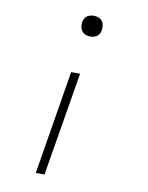

<svg xmlns="http://www.w3.org/2000/svg" viewBox="-84 -599 668 865"><g transform="rotate(10 250.0 -166.5)"><path d="M275 -443Q264 -443 253.5 -447Q243 -451 236.5 -459.5Q230 -468 228 -479.5Q226 -491 228 -502Q230 -510 234 -517.5Q238 -525 244.5 -529.5Q251 -534 259 -536Q267 -538 275 -538Q286 -538 296.5 -534Q307 -530 313.5 -521.5Q320 -513 321.5 -502Q323 -491 321 -479Q320 -471 316 -464Q312 -457 305.5 -452Q299 -447 291 -445Q283 -443 275 -443ZM140 205 218 -270H259L180 205Z"/></g></svg>

Font: Iosevka Slab XLtObl
Style: Regular
Weight: 200
Italic angle: -9°
Monospace: yes
Designer: Belleve Invis
Foundry: Belleve Invis
Version: Version 11.1.1; ttfautohint (v1.8.3)